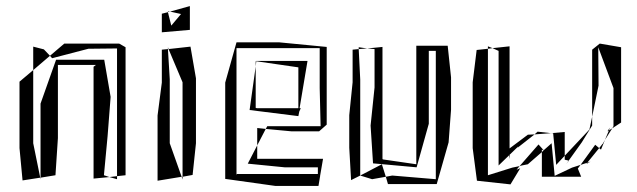

<svg xmlns="http://www.w3.org/2000/svg" viewBox="-20 -590 2089 630"><path d="M333 -143 343 -272 322 -394H164L113 -250V-7L162 -15L170 -137V-377H295L287 -371V-377V-4L339 -9L321 -15ZM371 -447H191L144 -407L151 -399L270 -430L362 -431H364V-12L392 -15V-435ZM89 -360 44 -322V-104L54 2L112 -7L89 -120ZM89 -437 124 -428 144 -407 89 -360ZM339 -9 364 -12V-2ZM112 -7H113V-1Z M579 -320V-10L612 -16L623 -120V-333L605 -437L533 -429ZM511 -427V-319L497 -211V3L576 -10L537 -120V-330L531 -429ZM511 -545V-484L603 -492V-570L538 -552L574 -544L542 -506L531 -550ZM576 -10H579V-1ZM531 -552V-554L538 -552H531ZM531 -434V-435L533 -429H531Z M1052 -181V-436L897 -451H756L719 -319V-3L883 20H1025L1030 -10L1031 -11H1030L1040 -69H824V-113L793 -53L914 -41H1023V-19H757L756 -15V-432H1029V-301L1032 -176H857L852 -167L937 -159H1027ZM819 -236V-372L799 -229L959 -209L962 -224L967 -235H963L989 -390H821V-389L959 -369V-235H823ZM824 -170 852 -167 824 -113ZM819 -389H821L819 -372Z M1209 -429V-303L1196 -178L1204 -54L1347 -41L1387 -184V-423H1410V-2L1267 -14L1246 -10L1253 14H1413L1452 -123L1460 -230V-336L1449 -440H1346V-51L1236 -67L1235 -69V-436L1185 -431ZM1137 -427V-320L1126 -212V-105L1132 1L1162 -14V-329L1157 -429ZM1162 -14 1233 -51 1246 -10 1201 -2ZM1157 -434V-435L1185 -431L1157 -429Z M1581 -15V-430L1544 -426L1531 -320V-104L1545 3L1655 15L1687 -38L1675 -33L1685 -45L1661 -40ZM1616 -423V-47L1650 -80L1652 -68V-82L1681 -110L1678 -105L1734 -149L1712 -148L1652 -103V-438L1596 -432ZM1923 -427V-207L1944 -309L1943 -434V-435L1993 -301V-176L1989 -169L2018 -188V-435L1948 -447ZM1800 -13 1790 -120 1764 -97H1765H1764L1758 -91V-10H1887L1876 -37L1885 -49L1857 -40ZM1795 -153 1805 -49 1833 -79V-157L1788 -153ZM1692 -47 1685 -45 1747 -116 1764 -97 1758 -99V-91L1712 -51ZM1914 -165 1923 -207V-178L1889 -123L1846 -63L1833 -66V-79ZM1933 -115 1946 -104 1907 -56 1885 -49ZM1744 -158 1788 -153 1734 -149ZM1978 -162 1989 -169 1965 -131ZM1952 -99 1965 -131 1957 -117 1954 -114 1946 -104ZM1581 -438 1596 -432 1581 -430ZM1918 -60 1907 -56 1904 -52ZM1981 -171 1973 -159 1978 -162ZM1847 -63H1846L1838 -52ZM1954 -115 1957 -118V-117L1954 -115ZM1923 -179V-178V-174Z"/></svg>

Font: Quebrada
Style: Regular
Weight: 400
Designer: deFharo
Foundry: deFharo
Version: Version 1.034 2012